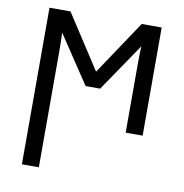

<svg xmlns="http://www.w3.org/2000/svg" viewBox="-85 -616 896 937"><g transform="rotate(10 363.0 -148.0)"><path d="M85 240V-536H189L363 -268L542 -536H641V0H557V-338Q557 -358 557.5 -383.5Q558 -409 559 -428L397 -190H325L167 -427Q168 -408 168.5 -382Q169 -356 169 -333V240Z"/></g></svg>

Font: Noto Sans Historical
Style: Regular
Weight: 400
Designer: Monotype Design Team
Foundry: Monotype Imaging Inc.
Version: Version 2.013; ttfautohint (v1.8.4.7-5d5b)